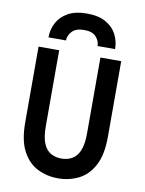

<svg xmlns="http://www.w3.org/2000/svg" viewBox="-100 -1000 817 1082"><g transform="rotate(10 308.0 -459.5)"><path d="M308 12Q245 12 191.2 -14.5Q137.5 -41 104.8 -102Q72 -163 72 -267V-700H190V-267Q190 -202.5 205.2 -166.5Q220.5 -130.5 247.2 -115.8Q274 -101 308 -101Q341.5 -101 368.2 -115.8Q395 -130.5 410.5 -166.5Q426 -202.5 426 -267V-700H545V-267Q545 -164.5 512.5 -103.2Q480 -42 426 -15Q372 12 308 12ZM118 -761Q118 -806.5 138.5 -845.2Q159 -884 201.2 -907.5Q243.5 -931 309 -931Q375 -931 417 -907.2Q459 -883.5 479 -844.8Q499 -806 499 -761H399Q399 -789 378 -813Q357 -837 309 -837Q262 -837 240 -813Q218 -789 218 -761Z"/></g></svg>

Font: Overpass Mono Light
Style: Regular
Weight: 300
Monospace: yes
Designer: Delve Withrington, Dave Bailey
Foundry: Delve Fonts LLC
Version: Version 4.000